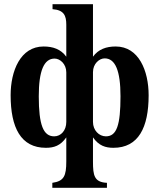

<svg xmlns="http://www.w3.org/2000/svg" viewBox="-20 -696 766 921"><path d="M426 -350C426 -390 456 -416 482 -416C533 -416 558 -357 558 -234C558 -96 540 -42 488 -42C455 -42 426 -71 426 -111ZM298 -111C298 -71 273 -42 240 -42C188 -42 166 -96 166 -234C166 -357 191 -415 242 -415C268 -415 298 -389 298 -349ZM298 -424C272 -460 234 -473 189 -473C78 -473 31 -356 31 -239C31 -84 80 13 200 13C239 13 270 3 298 -37V78C298 148 287 173 231 181V205H493V181C432 178 426 146 426 79V-37C454 3 486 13 524 13C644 13 693 -84 693 -239C693 -356 646 -473 535 -473C490 -473 452 -460 426 -424V-676H232V-652C287 -648 298 -621 298 -577Z"/></svg>

Font: XITS Math
Style: Bold
Weight: 700
Designer: MicroPress Inc., with final additions and corrections provided by Coen Hoffman, Elsevier (retired)
Version: Version 1.302